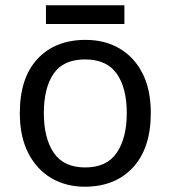

<svg xmlns="http://www.w3.org/2000/svg" viewBox="-20 -697 645 727"><path d="M551 -269Q551 -136 483.5 -63Q416 10 301 10Q230 10 174.5 -22.5Q119 -55 87 -117.5Q55 -180 55 -269Q55 -402 122 -474Q189 -546 304 -546Q377 -546 432.5 -513.5Q488 -481 519.5 -419.5Q551 -358 551 -269ZM146 -269Q146 -174 183.5 -118.5Q221 -63 303 -63Q384 -63 422 -118.5Q460 -174 460 -269Q460 -364 422 -418Q384 -472 302 -472Q220 -472 183 -418Q146 -364 146 -269ZM451 -677V-606H154V-677Z"/></svg>

Font: Noto Music
Style: Regular
Weight: 400
Designer: Monotype Design Team, Benjamin Yang
Foundry: Monotype Imaging Inc.
Version: Version 2.002; ttfautohint (v1.8.4.7-5d5b)